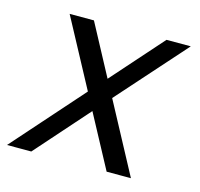

<svg xmlns="http://www.w3.org/2000/svg" viewBox="-112 -586 701 672"><g transform="rotate(15 238.5 -250.0)"><path d="M329 0H417L281 -254L500 -500H412L248 -315L149 -500H61L193 -254L-32 0H56L226 -192Z"/></g></svg>

Font: Uncut Sans
Style: Italic
Weight: 400
Italic angle: -10°
Designer: Kasper Nordkvist
Foundry: Uncut Type
Version: Version 1.111;FEAKit 1.0